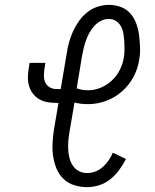

<svg xmlns="http://www.w3.org/2000/svg" viewBox="-20 -763 640 791"><path d="M339 8Q312 8 286 0Q260 -8 241.5 -26Q223 -44 213 -68Q203 -92 199 -118.5Q195 -145 196.5 -172.5Q198 -200 202 -228L221 -339H213Q194 -339 176 -342Q158 -345 143 -353.5Q128 -362 117 -375.5Q106 -389 100.5 -406Q95 -423 95 -441.5Q95 -460 98 -479L102 -504H167L163 -479Q161 -464 161 -449.5Q161 -435 167 -422.5Q173 -410 185.5 -403Q198 -396 213 -396H230L255 -543Q258 -566 264.5 -589Q271 -612 281 -634Q291 -656 305.5 -676.5Q320 -697 339.5 -712.5Q359 -728 382.5 -735.5Q406 -743 429 -743Q429 -743 429 -743Q429 -743 429 -743Q455 -743 478.5 -734Q502 -725 517.5 -707Q533 -689 541.5 -665.5Q550 -642 553 -617.5Q556 -593 557 -567Q558 -541 553 -515Q548 -480 529.5 -445.5Q511 -411 481.5 -385.5Q452 -360 416 -347Q380 -334 344 -334Q329 -334 314.5 -335.5Q300 -337 287 -341L266 -218Q263 -200 261.5 -182Q260 -164 261 -146Q262 -128 266.5 -111Q271 -94 280.5 -80Q290 -66 305.5 -58Q321 -50 339 -50Q356 -50 373 -56.5Q390 -63 404 -75.5Q418 -88 428 -103Q438 -118 445 -134L499 -108Q487 -85 471.5 -63.5Q456 -42 435 -25Q414 -8 389 0Q364 8 339 8ZM343 -391Q369 -391 394.5 -401.5Q420 -412 440.5 -431Q461 -450 473.5 -475Q486 -500 490 -525Q493 -542 493 -558.5Q493 -575 492 -591.5Q491 -608 488.5 -624Q486 -640 478.5 -654Q471 -668 458 -676.5Q445 -685 428 -685Q412 -685 396 -677Q380 -669 368.5 -656Q357 -643 348.5 -628Q340 -613 334.5 -597.5Q329 -582 325 -566Q321 -550 318 -533L296 -399Q307 -395 319 -393Q331 -391 343 -391Z"/></svg>

Font: Iosevka SS04 Light Extended
Style: Italic
Weight: 300
Width: 7
Italic angle: -9°
Monospace: yes
Designer: Belleve Invis
Foundry: Belleve Invis
Version: Version 19.0.0; ttfautohint (v1.8.4)